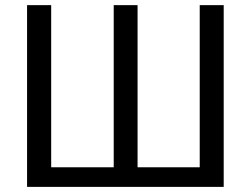

<svg xmlns="http://www.w3.org/2000/svg" viewBox="-20 -731 981 751"><path d="M180.2 -710.9V-76.7H424.8V-710.9H518.1V-76.7H761.2V-710.9H855V0H85.9V-710.9Z"/></svg>

Font: RobotoInd
Style: Regular
Weight: 400
Designer: Google
Version: Version 2.001101; 2014